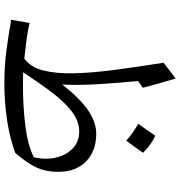

<svg xmlns="http://www.w3.org/2000/svg" viewBox="6 -788 792 843"><g transform="rotate(90 401.5 -367.0)"><path d="M567.9 -394Q643.6 -394 689.2 -349.4Q734.9 -304.7 734.9 -227.5Q734.9 -192.9 727.5 -164.3Q720.2 -135.7 702.1 -106Q684.1 -76.2 651.4 -38.1Q585.4 -14.2 507.3 -2.4Q429.2 9.3 344.7 9.3Q268.6 9.3 196.5 -0.5Q124.5 -10.3 67.4 -20.5L81.1 -101.6Q110.4 -94.2 151.1 -88.6Q191.9 -83 237.8 -78.1Q275.4 -105.5 289.8 -161.6Q304.2 -217.8 302.2 -297.9Q300.3 -377.9 287.1 -477.3Q273.9 -576.7 255.9 -689.9L325.2 -742.7Q336.4 -705.1 346.9 -668.9Q357.4 -632.8 365.7 -598.1L336.4 -578.1Q344.7 -489.7 350.1 -402.3Q355.5 -314.9 351.6 -244.6Q408.2 -317.9 461.4 -356Q514.6 -394 567.9 -394ZM558.1 -319.3Q513.2 -319.3 471.4 -287.8Q429.7 -256.3 387.5 -200.9Q345.2 -145.5 298.3 -73.2Q313 -72.8 327.9 -72.5Q342.8 -72.3 356.9 -72.3Q450.2 -72.3 534.7 -83Q619.1 -93.8 670.9 -120.1Q683.1 -172.9 672.1 -218.3Q661.1 -263.7 631.6 -291.5Q602.1 -319.3 558.1 -319.3ZM576.2 -652.8Q610.8 -639.6 651.4 -599.6Q625 -561.5 598.1 -525.9Q581.5 -541 562.7 -554.2Q543.9 -567.4 523.9 -578.1Q537.6 -596.7 550 -615Q562.5 -633.3 576.2 -652.8Z"/></g></svg>

Font: Pinar-DS1-FD Regular
Style: Regular
Weight: 400
Designer: Amin Abedi
Version: Version 3.000